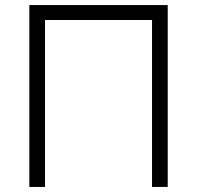

<svg xmlns="http://www.w3.org/2000/svg" viewBox="-20 -739 780 759"><path d="M96 0V-719H643V0H581V-660H158V0Z"/></svg>

Font: Nunitoga
Style: Light
Weight: 300
Designer: Vernon Adams
Foundry: Vernon Adams
Version: Version 1.0